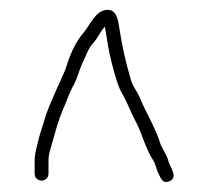

<svg xmlns="http://www.w3.org/2000/svg" viewBox="-20 -661 420 388"><path d="M78 -310V-336C78 -342.7 78.7 -348.3 80 -353C89.8 -385.8 96.6 -416.9 110 -446C116.7 -461.7 121.8 -477.9 130 -491C136.5 -505.2 139.2 -515.5 145 -530C153.1 -546.2 158 -564 170 -576C179.2 -586.4 182.3 -597.3 192 -607C196.3 -581.3 199.1 -559.2 206 -533C211.6 -511.8 218.6 -484.1 228 -470C237.9 -452.6 246.2 -429.6 256 -412C267.6 -388.8 275.1 -358.9 289 -338C295.4 -328.4 295.1 -319.6 301 -309C305.5 -298.6 310.1 -289.1 323 -295C340 -302.9 324.9 -321.3 321 -333C318.4 -346 310.4 -355.9 305 -368C294.6 -402.7 275.1 -432.3 262 -465C254.6 -481.2 248.4 -484.6 243 -505C234.4 -534.3 227 -566.3 222 -599C218.9 -617.6 217.1 -643.2 195 -641C172.6 -639.1 161.2 -609.2 149 -595C131.6 -575.7 120.3 -547.6 112 -520C99.4 -490.7 84.4 -460.8 73 -429L65 -403C62.3 -395 60 -387.3 58 -380C55.2 -365.9 50 -352.9 50 -336V-310C50 -302.1 56.1 -296 64 -296C71.9 -296 78 -302.1 78 -310Z"/></svg>

Font: HoneyBee
Style: XLit
Weight: 200
Foundry: Cannot Into Space Fonts
Version: Version 0.89